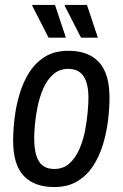

<svg xmlns="http://www.w3.org/2000/svg" viewBox="-20 -743 496 775"><path d="M199 12Q118 12 75.5 -33.5Q33 -79 33 -175Q33 -218 39 -267.5Q45 -317 59.5 -365Q74 -413 99 -452Q124 -491 162.5 -514.5Q201 -538 256 -538Q337 -538 379.5 -492Q422 -446 422 -349Q422 -306 416 -256.5Q410 -207 395.5 -159.5Q381 -112 356 -73.5Q331 -35 292.5 -11.5Q254 12 199 12ZM199 -61Q236 -61 260.5 -83.5Q285 -106 300.5 -141.5Q316 -177 323.5 -216.5Q331 -256 334 -291.5Q337 -327 337 -348Q337 -406 317 -435.5Q297 -465 256 -465Q220 -465 195 -443Q170 -421 155 -386.5Q140 -352 132 -313.5Q124 -275 121 -241Q118 -207 118 -186Q118 -123 137 -92Q156 -61 199 -61ZM176 -591 110 -720 111 -723H202L246 -591ZM307 -591 241 -720 242 -723H331L375 -591Z"/></svg>

Font: Archivo Narrow
Style: Italic
Weight: 400
Italic angle: -8°
Designer: Hector Gatti
Foundry: Omnibus-Type
Version: Version 3.002